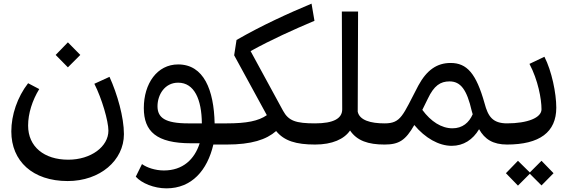

<svg xmlns="http://www.w3.org/2000/svg" viewBox="-20 -792 3119 1052"><path d="M351 200C528 200 659 87 659 -57C659 -150 623 -276 580 -371L497 -333C538 -252 574 -129 574 -76C574 11 479 83 354 83C222 83 134 12 134 -104C134 -170 157 -242 195 -304L134 -336C75 -260 42 -162 42 -72C42 91 159 200 351 200ZM285 -491 352 -423 420 -491 352 -560Z M892 240C1031 240 1116 141 1149 0H1220L1239 -12V-105L1220 -116H1156C1152 -299 1097 -439 956 -439C841 -439 768 -334 768 -200C768 -72 837 -7 1027 -7H1074C1046 81 982 142 878 142C830 142 784 126 758 107L724 176C756 212 824 240 892 240ZM843 -210C843 -272 882 -339 956 -339C1045 -339 1085 -247 1086 -116H1012C883 -116 843 -148 843 -210Z M1221 0C1359 0 1439 -27 1493 -74C1537 -20 1602 0 1707 0L1727 -12V-104L1707 -116C1600 -116 1561 -130 1531 -185L1353 -512C1467 -575 1585 -628 1703 -678L1687 -772C1560 -719 1415 -653 1276 -573L1263 -489L1442 -161C1396 -129 1332 -116 1221 -116L1201 -104V-12Z M1706 0C1801 0 1866 -30 1898 -77C1936 -21 1997 0 2087 0L2106 -12V-104L2087 -116C2011 -116 1950 -133 1940 -180L1942 -729H1853L1855 -193C1855 -143 1808 -116 1706 -116L1689 -104V-12Z M2087 0C2166 0 2202 -23 2250 -107C2309 -36 2384 7 2455 7C2520 7 2571 -27 2605 -84C2636 -29 2681 0 2759 0L2778 -12V-104L2759 -116C2679 -116 2654 -154 2635 -226C2589 -390 2538 -447 2449 -447C2374 -447 2318 -408 2272 -323C2186 -159 2178 -116 2087 -116L2068 -104V-12ZM2294 -190 2324 -251C2358 -323 2393 -346 2443 -346C2504 -346 2538 -301 2565 -183L2570 -166C2550 -120 2514 -89 2459 -89C2399 -89 2341 -126 2294 -190Z M2757 0C2937 0 3028 -68 3028 -202C3028 -281 3003 -403 2963 -481L2881 -442C2928 -353 2947 -250 2947 -193C2947 -147 2871 -116 2757 -116L2740 -104V-12ZM2752 157 2818 225 2883 160 2947 224 3013 157 2947 89 2883 153 2818 89Z"/></svg>

Font: Wafeq Medium
Style: Regular
Weight: 500
Designer: Rasmus Andersson & Azza Alameddine
Foundry: Google & TypeTogether
Version: Version 3.000;January 28, 2025;FontCreator 15.0.0.3014 64-bi